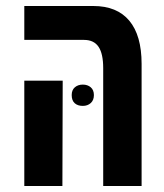

<svg xmlns="http://www.w3.org/2000/svg" viewBox="-20 -620 548 640"><path d="M324 -393Q324 -441 308.5 -464Q293 -487 260 -487H61V-600H291Q370 -600 411 -551Q452 -502 452 -407V0H324ZM61 -351H189L188 0H61ZM256 -338Q272 -338 282.5 -329Q293 -320 293 -303Q293 -286 282.5 -276.5Q272 -267 256 -267Q239 -267 229 -276Q219 -285 219 -303Q219 -320 229.5 -329Q240 -338 256 -338Z"/></svg>

Font: Noto Sans Hebrew Cond
Style: Bold
Weight: 700
Width: 2
Designer: Monotype Design Team
Foundry: Monotype Imaging Inc.
Version: Version 1.000